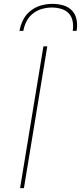

<svg xmlns="http://www.w3.org/2000/svg" viewBox="-20 -975 420 995"><path d="M84 0 205 -735H225L104 0ZM81 -815Q86 -844 100 -872Q114 -900 139 -919.5Q164 -939 193.5 -947Q223 -955 252 -955Q281 -955 308.5 -947Q336 -939 354 -919.5Q372 -900 377 -872Q382 -844 377 -815H357Q361 -840 356.5 -864.5Q352 -889 336.5 -905.5Q321 -922 297.5 -929Q274 -936 249 -936Q224 -936 198.5 -929Q173 -922 151.5 -905.5Q130 -889 117.5 -864.5Q105 -840 101 -815Z"/></svg>

Font: Iosevka Aile Thin
Style: Italic
Weight: 100
Italic angle: -9°
Designer: Belleve Invis
Foundry: Belleve Invis
Version: Version 31.1.0; ttfautohint (v1.8.4)